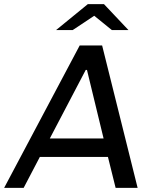

<svg xmlns="http://www.w3.org/2000/svg" viewBox="-56 -905 726 925"><path d="M607 0H501L464 -149H136L58 0H-36L328 -686H436ZM357 -568 184 -238H443L363 -568ZM398 -829 294 -760H214L367 -885H445L563 -760H483Z"/></svg>

Font: Chivo
Style: Italic
Weight: 400
Italic angle: -8.05°
Designer: Hector Gatti
Foundry: Omnibus-Type
Version: Version 1.007